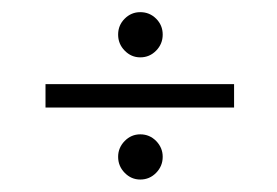

<svg xmlns="http://www.w3.org/2000/svg" viewBox="-20 -428 445 308"><path d="M205 -336Q190.5 -336 180 -346.8Q169.5 -357.5 169.5 -372.5Q169.5 -387.5 180 -398Q190.5 -408.5 205 -408.5Q220 -408.5 230.5 -398Q241 -387.5 241 -372.5Q241 -357.5 230.5 -346.8Q220 -336 205 -336ZM53 -255.5V-293H355.5V-255.5ZM205 -140Q190.5 -140 180 -150.8Q169.5 -161.5 169.5 -176.5Q169.5 -191 180 -201.8Q190.5 -212.5 205 -212.5Q220 -212.5 230.5 -201.8Q241 -191 241 -176.5Q241 -161.5 230.5 -150.8Q220 -140 205 -140Z"/></svg>

Font: Imbue 10pt
Style: Bold
Weight: 700
Designer: Tyler Finck
Foundry: Etcetera Type Company
Version: Version 1.102; ttfautohint (v1.8.3)